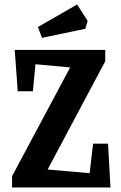

<svg xmlns="http://www.w3.org/2000/svg" viewBox="-20 -826 531 846"><path d="M165 -659.2 147 -707 319.8 -806.2 366.2 -733.9 356 -699.2ZM33.2 0V-49.8L289.1 -528.8L136.2 -543L125 -423.8H58.1L44.9 -606H443.8V-556.2L189.9 -79.1L375 -63L390.1 -192.9H456.1L466.8 0Z"/></svg>

Font: Grenze SemiBold
Style: Regular
Weight: 600
Designer: Renata Polastri
Foundry: Omnibus-Type
Version: Version 1.002;PS 001.002;hotconv 1.0.88;makeotf.lib2.5.64775